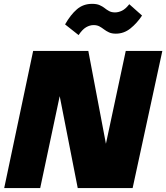

<svg xmlns="http://www.w3.org/2000/svg" viewBox="-20 -964 852 984"><path d="M1.5 0 149.9 -703.1H432.6L551.8 -74.7L489.7 -71.8L624.5 -703.1H812L659.7 0H378.4L254.4 -632.3L320.8 -635.3L186 0ZM573.7 -791.5Q552.7 -791.5 538.6 -798.1Q524.4 -804.7 512.9 -813.5Q501.5 -822.3 489.3 -828.9Q477.1 -835.4 459.5 -835.4Q440.4 -835.4 421.1 -824.2Q401.9 -813 382.8 -784.2L313.5 -838.9Q341.8 -888.7 374.3 -916.5Q406.7 -944.3 452.1 -944.3Q475.6 -944.3 490.5 -937.7Q505.4 -931.2 516.4 -922.4Q527.3 -913.6 539.6 -907Q551.8 -900.4 569.8 -900.4Q586.9 -900.4 605.2 -909.2Q623.5 -918 642.6 -942.4L708 -884.3Q682.1 -845.2 648.7 -818.4Q615.2 -791.5 573.7 -791.5Z"/></svg>

Font: Schibsted Grotesk Black
Style: Italic
Weight: 900
Italic angle: -12°
Designer: Bakken & Baeck AS, Henrik Kongsvoll
Foundry: Schibsted ASA
Version: Version 1.100;gftools[0.9.25]